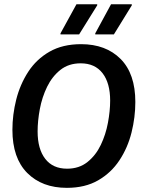

<svg xmlns="http://www.w3.org/2000/svg" viewBox="-20 -870 669 902"><path d="M294.2 12.5Q177.5 12.5 107.9 -57.5Q38.3 -127.5 38.3 -260Q38.3 -330.8 56.2 -402.1Q74.2 -473.3 112.5 -532.5Q150.8 -591.7 212.5 -627.1Q274.2 -662.5 360.8 -662.5Q477.5 -662.5 546.7 -592.9Q615.8 -523.3 615.8 -390.8Q615.8 -319.2 597.9 -247.5Q580 -175.8 541.2 -117.1Q502.5 -58.3 441.2 -22.9Q380 12.5 294.2 12.5ZM295 -77.5Q351.7 -77.5 390.8 -108.8Q430 -140 453.3 -188.8Q476.7 -237.5 487.1 -293.3Q497.5 -349.2 497.5 -397.5Q497.5 -480 461.7 -526.2Q425.8 -572.5 359.2 -572.5Q302.5 -572.5 263.8 -541.7Q225 -510.8 201.2 -462.1Q177.5 -413.3 167.1 -357.5Q156.7 -301.7 156.7 -252.5Q156.7 -170 192.5 -123.8Q228.3 -77.5 295 -77.5ZM264.2 -708.3V-713.3L339.2 -850H436.7V-845L351.7 -708.3ZM427.5 -708.3V-713.3L501.7 -850H599.2V-845L515 -708.3Z"/></svg>

Font: Familjen Grotesk Medium
Style: Italic
Weight: 500
Italic angle: -9.46201°
Designer: Anders Wikstroem, Jonas Baeckman, Matilda Gysing, Kristian Moeller
Foundry: Familjen STHLM AB
Version: Version 2.002; ttfautohint (v1.8.4.7-5d5b)